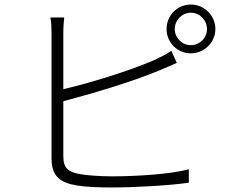

<svg xmlns="http://www.w3.org/2000/svg" viewBox="-20 -818 1040 846"><path d="M750 -690C750 -729 782 -762 821 -762C860 -762 892 -729 892 -690C892 -651 860 -619 821 -619C782 -619 750 -651 750 -690ZM714 -690C714 -631 761 -583 821 -583C880 -583 929 -631 929 -690C929 -750 880 -798 821 -798C761 -798 714 -750 714 -690ZM263 -741H202C206 -721 207 -698 207 -673C207 -625 207 -205 207 -120C207 -41 246 -13 317 -1C357 6 416 8 472 8C580 8 730 -1 812 -13V-72C728 -50 580 -41 474 -41C422 -41 364 -45 331 -51C281 -61 259 -75 259 -131V-372C377 -403 558 -456 678 -506C706 -517 736 -531 759 -541L735 -594C713 -579 687 -566 659 -553C546 -504 375 -452 259 -425V-673C259 -701 261 -721 263 -741Z"/></svg>

Font: Noto Sans KR Light
Style: Regular
Weight: 300
Designer: Ryoko NISHIZUKA 西塚涼子 (kana, bopomofo & ideographs); Paul D. Hunt (Latin, Greek & Cyrillic); Sandoll Communications 산돌커뮤니
Foundry: Adobe
Version: Version 2.004;hotconv 1.0.118;makeotfexe 2.5.65603